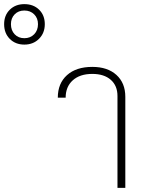

<svg xmlns="http://www.w3.org/2000/svg" viewBox="-233 -910 711 930"><path d="M-213 -793Q-213 -836 -185.5 -863Q-158 -890 -115 -890Q-71 -890 -43.5 -863Q-16 -836 -16 -793Q-16 -750 -44 -722Q-72 -694 -115 -694Q-158 -694 -185.5 -721.5Q-213 -749 -213 -793ZM-49 -793Q-49 -822 -67.5 -840.5Q-86 -859 -115 -859Q-144 -859 -162 -840.5Q-180 -822 -180 -793Q-180 -763 -162 -744Q-144 -725 -115 -725Q-86 -725 -67.5 -744Q-49 -763 -49 -793ZM336 -445Q336 -495 303.5 -523.5Q271 -552 214 -552Q154 -552 119.5 -521Q85 -490 85 -437H47Q47 -506 91.5 -546Q136 -586 214 -586Q288 -586 331 -547Q374 -508 374 -441V0H336Z"/></svg>

Font: Sarabun Thin
Style: Regular
Weight: 250
Designer: Suppakit Chalermlarp | Katatrad Co.,Ltd.
Foundry: Cadson Demak Co.,Ltd.
Version: Version 1.000; ttfautohint (v1.6)